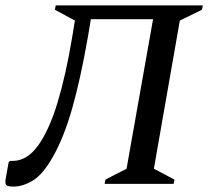

<svg xmlns="http://www.w3.org/2000/svg" viewBox="-34 -680 773 710"><path d="M353 0 356 -16 434 -56 532 -609H302L291 -543Q263 -384 232.5 -277.5Q202 -171 161 -99Q124 -34 87 -12Q50 10 16 10Q-6 10 -11 4Q-16 -2 -13 -19L-2 -80L3 -85H13Q66 -85 107 -142Q148 -199 179 -301.5Q210 -404 233 -543L243 -604L169 -644L172 -660H716L713 -644L631 -604L535 -56L611 -16L608 0Z"/></svg>

Font: Spectral Medium
Style: Italic
Weight: 500
Italic angle: -10°
Designer: Jean-Baptiste Levee
Foundry: Production Type
Version: Version 2.001